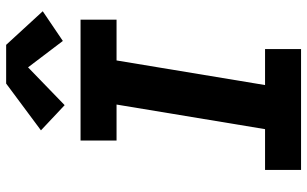

<svg xmlns="http://www.w3.org/2000/svg" viewBox="-212 -812 1023 640"><g transform="rotate(-90 300.0 -491.5)"><path d="M54 0V-120H190L272 -615H152V-735H555V-615H419L337 -120H457V0ZM270 -788 186 -867 342 -983H471L583 -861L484 -794L396 -910Z"/></g></svg>

Font: Iosevka Curly HvExObl
Style: Regular
Weight: 900
Width: 7
Italic angle: -9°
Monospace: yes
Designer: Belleve Invis
Foundry: Belleve Invis
Version: Version 11.1.0; ttfautohint (v1.8.3)